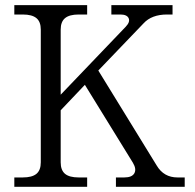

<svg xmlns="http://www.w3.org/2000/svg" viewBox="-20 -720 753 740"><path d="M213.9 -94.2Q213.9 -64 230.7 -50Q247.6 -36.1 283.2 -36.1H315.9V0H35.2V-36.1H67.9Q103.5 -36.1 120.4 -50Q137.2 -64 137.2 -94.2V-606Q137.2 -636.2 120.4 -650.1Q103.5 -664.1 67.9 -664.1H35.2V-700.2H315.9V-664.1H283.2Q247.6 -664.1 230.7 -650.1Q213.9 -636.2 213.9 -606V-355L464.8 -617.2Q482.4 -635.7 475.8 -649.9Q469.2 -664.1 443.8 -664.1H409.2V-700.2H645V-664.1H624Q564.5 -664.1 533.2 -629.9L358.9 -448.2L584 -82Q611.3 -36.1 664.1 -36.1H691.9V0H426.8V-36.1H459Q488.8 -36.1 497.8 -52.2Q506.8 -68.4 492.2 -92.8L307.1 -393.1L213.9 -294.9Z"/></svg>

Font: LT Superior Serif
Style: Regular
Weight: 400
Designer: Daniel Lyons
Foundry: LyonsType
Version: Version 2.120;FEAKit 1.0